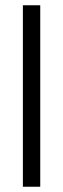

<svg xmlns="http://www.w3.org/2000/svg" viewBox="-20 -696 240 730"><path d="M67 -676H133V14H67Z"/></svg>

Font: Klingon pIqaD HaSta
Style: Regular
Weight: 400
Width: 0
Designer: Mike Neff (qa'vaj)
Foundry: Mike Neff and Michael Everson
Version: Version 2.003